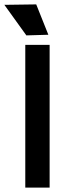

<svg xmlns="http://www.w3.org/2000/svg" viewBox="-57 -854 304 874"><path d="M58.1 0V-649.9H168.9V0ZM63 -692.9 -37.1 -832 107.9 -834 163.1 -695.8Z"/></svg>

Font: Apfel Grotezk Mittel
Style: Regular
Weight: 500
Designer: Luigi Gorlero
Foundry: © 2023, Luigi Gorlero & Collletttivo
Version: Version 2.000;Glyphs 3.2 (3217)